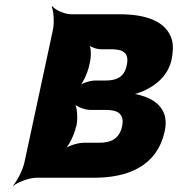

<svg xmlns="http://www.w3.org/2000/svg" viewBox="-20 -574 578 620"><path d="M534 -381C539 -406 540 -427 535 -446C517 -506 451 -528 365 -528H210C188 -528 158 -542 149 -554L147 -552C153 -539 156 -502 151 -478L59 -50C54 -26 35 11 23 24V26C38 14 75 0 97 0H283C390 0 487 -35 512 -151C526 -215 489 -250 438 -265C427 -269 411 -272 401 -271V-267C411 -268 431 -275 445 -281C487 -300 523 -332 534 -381ZM374 -165C365 -125 337 -113 301 -113H250C230 -113 196 -102 183 -89L185 -87C201 -99 220 -139 225 -163L227 -169C232 -193 229 -233 219 -245L217 -243C224 -230 253 -219 273 -219H324C361 -219 383 -205 374 -165ZM389 -362C381 -324 355 -314 321 -314H287C271 -314 242 -305 231 -294L233 -291C246 -302 262 -337 267 -358L271 -376C275 -394 274 -426 266 -436L263 -433C269 -423 291 -415 306 -415H337C375 -415 399 -406 389 -362Z"/></svg>

Font: Asimov
Style: EdgeExtremeIt
Weight: 500
Designer: Google
Version: Version 2.000980: 2014